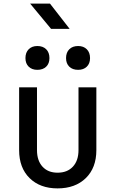

<svg xmlns="http://www.w3.org/2000/svg" viewBox="-20 -1034 640 1064"><path d="M299 10Q202 10 144 -47Q86 -104 86 -202V-550H185V-202Q185 -144 215.5 -110.5Q246 -77 299 -77Q353 -77 384 -110.5Q415 -144 415 -202V-550H514V-202Q514 -104 455.5 -47Q397 10 299 10ZM413 -647Q382 -647 364 -664.5Q346 -682 346 -712Q346 -743 364 -761Q382 -779 413 -779Q443 -779 461 -761Q479 -743 479 -712Q479 -682 461 -664.5Q443 -647 413 -647ZM187 -647Q157 -647 139 -664.5Q121 -682 121 -712Q121 -743 139 -761Q157 -779 187 -779Q218 -779 236 -761Q254 -743 254 -712Q254 -682 236 -664.5Q218 -647 187 -647ZM263 -874 147 -1014H257L366 -874Z"/></svg>

Font: JetBrainsMono NFM Medium
Style: Regular
Weight: 500
Monospace: yes
Designer: Philipp Nurullin, Konstantin Bulenkov
Foundry: JetBrains
Version: Version 2.304; ttfautohint (v1.8.4.7-5d5b);Nerd Fonts 3.3.0